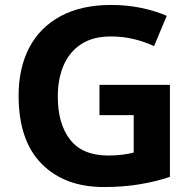

<svg xmlns="http://www.w3.org/2000/svg" viewBox="-20 -744 775 774"><path d="M381 -402H665V-31Q609 -12 542.5 -1Q476 10 399 10Q240 10 147.5 -84Q55 -178 55 -358Q55 -470 98 -552Q141 -634 224.5 -679Q308 -724 428 -724Q492 -724 549.5 -712Q607 -700 652 -680L601 -558Q563 -576 519 -586.5Q475 -597 427 -597Q354 -597 306.5 -565.5Q259 -534 236 -479.5Q213 -425 213 -355Q213 -244 263 -180.5Q313 -117 417 -117Q446 -117 473.5 -120.5Q501 -124 519 -129V-280H381Z"/></svg>

Font: Noto Sans Thai Looped
Style: Bold
Weight: 700
Designer: Sasikarn Vongin, Ben Mitchell
Foundry: The Fontpad Ltd
Version: Version 1.001; ttfautohint (v1.8.4.7-5d5b)